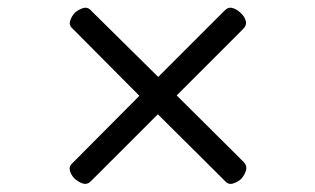

<svg xmlns="http://www.w3.org/2000/svg" viewBox="-20 -681 803 489"><path d="M594 -225Q585 -217 573 -213.5Q561 -210 552 -221L382 -390L213 -221Q203 -210 191.5 -213.5Q180 -217 170 -226Q161 -235 158 -246.5Q155 -258 166 -267L335 -437L166 -607Q155 -616 158.5 -627.5Q162 -639 170 -648Q180 -657 192 -660.5Q204 -664 213 -653L383 -485L551 -653Q561 -664 572.5 -660.5Q584 -657 593 -648Q603 -639 606 -627.5Q609 -616 598 -606L430 -438L600 -269Q610 -259 606.5 -247Q603 -235 594 -225Z"/></svg>

Font: Playwrite US Modern Light
Style: Regular
Weight: 300
Designer: Veronika Burian, José Scaglione
Foundry: TypeTogether
Version: Version 1.003